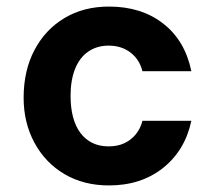

<svg xmlns="http://www.w3.org/2000/svg" viewBox="-20 -553 655 585"><path d="M312 12Q235 12 176.5 -22.5Q118 -57 85 -118Q52 -179 52 -255Q52 -338 85 -400.5Q118 -463 176.5 -498Q235 -533 312 -533Q411 -533 477.5 -481Q544 -429 563 -336H414Q405 -372 377.5 -393Q350 -414 311 -414Q275 -414 248.5 -395.5Q222 -377 208.5 -342.5Q195 -308 195 -261Q195 -225 202.5 -196.5Q210 -168 225 -148Q240 -128 261.5 -117.5Q283 -107 311 -107Q338 -107 358.5 -116.5Q379 -126 393.5 -143.5Q408 -161 414 -185H563Q544 -95 477 -41.5Q410 12 312 12Z"/></svg>

Font: DM Sans 10pt ExtraBold
Style: Regular
Weight: 800
Version: Version 4.004;gftools[0.9.30]